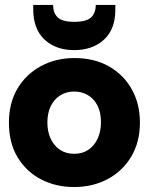

<svg xmlns="http://www.w3.org/2000/svg" viewBox="-20 -742 600 774"><path d="M278 12Q206 12 146.5 -18.5Q87 -49 51.5 -107Q16 -165 16 -248Q16 -327 50.5 -385Q85 -443 145 -475.5Q205 -508 280 -508Q360 -508 419 -474.5Q478 -441 511 -382.5Q544 -324 544 -248Q544 -169 509 -110.5Q474 -52 414 -20Q354 12 278 12ZM279 -122Q312 -122 336 -138Q360 -154 373.5 -183Q387 -212 387 -249Q387 -290 372.5 -317.5Q358 -345 333.5 -359Q309 -373 279 -373Q248 -373 223.5 -358Q199 -343 185 -315Q171 -287 171 -248Q171 -211 184.5 -182.5Q198 -154 222 -138Q246 -122 279 -122ZM279 -540Q205 -540 159.5 -582.5Q114 -625 114 -704V-722H194Q194 -690 212.5 -672Q231 -654 279 -654Q329 -654 347.5 -672Q366 -690 366 -722H445V-703Q445 -624 399 -582Q353 -540 279 -540Z"/></svg>

Font: Rethink Sans ExtraBold
Style: Regular
Weight: 800
Designer: The Rethink Sans project authors (Hans Thiessen). DM Sans designed by Colophon Foundry.
Foundry: Rethink Communications LLC
Version: Version 1.001